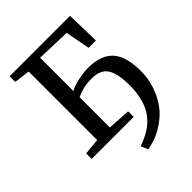

<svg xmlns="http://www.w3.org/2000/svg" viewBox="-264 -877 1225 1225"><g transform="rotate(-45 348.0 -265.0)"><path d="M343.5 212.5 323 164Q345.5 155 370 144.8Q394.5 134.5 420.2 118Q446 101.5 471 75Q496 50 513.2 14.8Q530.5 -20.5 539.5 -64.8Q548.5 -109 548.5 -160Q549 -263.5 518.2 -313.2Q487.5 -363 407.5 -363Q367.5 -363 334 -355.5Q300.5 -348 268.5 -333V-60L424 -50V0H44.5V-50L154.5 -60V-678.5L47.5 -692V-743H592.5L598 -515H532L500.5 -681.5L268.5 -689V-388.5Q287 -400 317.8 -408.8Q348.5 -417.5 380.5 -422.5Q412.5 -427.5 433.5 -427.5Q500.5 -427.5 545 -410Q589.5 -392.5 615.5 -359.2Q641.5 -326 652.5 -279.2Q663.5 -232.5 663.5 -173.5Q663.5 -112 646.2 -56.2Q629 -0.5 600.8 44.2Q572.5 89 539 118Q499 152 463 171.2Q427 190.5 396.8 199.2Q366.5 208 343.5 212.5Z"/></g></svg>

Font: Merriweather 20pt Medium
Style: Regular
Weight: 500
Version: Version 2.100